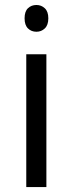

<svg xmlns="http://www.w3.org/2000/svg" viewBox="-20 -754 293 774"><path d="M167 0H85.9V-535.2H167ZM79.1 -680.2Q79.1 -708 92.8 -720.9Q106.4 -733.9 127 -733.9Q146.5 -733.9 160.6 -720.7Q174.8 -707.5 174.8 -680.2Q174.8 -652.8 160.6 -639.4Q146.5 -626 127 -626Q106.4 -626 92.8 -639.4Q79.1 -652.8 79.1 -680.2Z"/></svg>

Font: f02034202
Style: Regular
Weight: 400
Foundry: Ascender Corporation
Version: Version 1.10